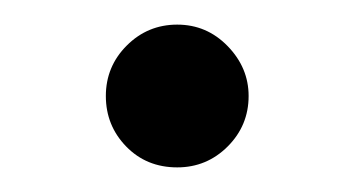

<svg xmlns="http://www.w3.org/2000/svg" viewBox="-20 -382 288 156"><path d="M124 -246Q99 -246 82.5 -263Q66 -280 66 -304Q66 -328 83 -345Q100 -362 124 -362Q148 -362 165 -344.5Q182 -327 182 -304Q182 -280 165 -263Q148 -246 124 -246Z"/></svg>

Font: Roundo Medium
Style: Regular
Weight: 500
Designer: Namrata Goyal (Gurmukhi), Shiva Nallaperumal (Latin)
Foundry: Indian Type Foundry
Version: Version 1.000;PS 1.0;hotconv 1.0.88;makeotf.lib2.5.647800